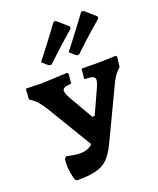

<svg xmlns="http://www.w3.org/2000/svg" viewBox="-143 -850 772 941"><g transform="rotate(-20 243.5 -379.0)"><path d="M171 -570C245 -641 319 -704 319 -704V-715L263 -764H252C252 -764 187 -676 126 -598L157 -571ZM301 -571 314 -570C388 -641 463 -704 463 -704V-715L407 -764H396C396 -764 331 -676 270 -598ZM480 -503C447 -502 417 -500 392 -500L302 -501L297 -452L300 -447C339 -447 352 -441 352 -425C352 -416 348 -404 341 -388L283 -261H271L202 -380C190 -402 183 -417 183 -428C183 -442 197 -447 229 -449L234 -498L228 -506C156 -503 115 -500 96 -500C79 -500 68 -501 12 -502L8 -449L11 -445C41 -427 58 -404 80 -369L220 -137C204 -121 183 -113 154 -113C135 -113 112 -117 84 -123L74 -113C73 -103 72 -94 72 -84C72 -56 77 -29 85 -1L95 6C229 6 262 -22 309 -121L423 -361C445 -409 456 -423 480 -445L486 -498Z"/></g></svg>

Font: Alegreya SC
Style: Bold
Weight: 700
Designer: Juan Pablo del Peral
Foundry: Huerta Tipografica
Version: Version 2.007;PS 002.007;hotconv 1.0.88;makeotf.lib2.5.64775